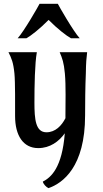

<svg xmlns="http://www.w3.org/2000/svg" viewBox="-20 -767 539 1007"><path d="M204.6 185.5C207 197.8 221.7 214.4 234.4 219.7C309.6 193.8 426.3 107.9 426.3 -161.6C426.3 -222.7 427.2 -316.9 430.2 -381.3C431.2 -440.4 433.1 -460.9 437 -493.2H293C306.6 -460.9 314.9 -439.9 320.3 -381.3C326.2 -316.4 323.2 -222.7 323.2 -161.6V-147C303.2 -107.9 270.5 -73.2 223.6 -73.2C166.5 -73.2 160.6 -141.6 160.6 -229C160.6 -316.4 162.6 -435.5 173.3 -493.2H24.4C40.5 -460.9 49.8 -440.4 55.7 -381.3C60.1 -338.4 59.1 -212.9 59.1 -158.2C59.1 -57.1 101.1 9.8 180.7 9.8C242.2 9.8 289.1 -24.9 319.8 -67.9C305.7 112.3 248 163.6 204.6 185.5ZM341.8 -200.2 338.9 -188.5ZM352.1 -566.4H397.9C363.8 -604 288.1 -736.8 283.2 -747.1H187.5C182.6 -736.8 106.9 -604 72.8 -566.4H118.7C140.6 -578.1 189 -615.7 234.9 -662.6C281.2 -615.7 330.1 -578.1 352.1 -566.4Z"/></svg>

Font: Amarante
Style: Regular
Weight: 400
Designer: Karolina Lach
Foundry: Sorkin Type Co.
Version: Version 1.001